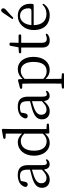

<svg xmlns="http://www.w3.org/2000/svg" viewBox="1072 -1930 1122 3306"><g transform="rotate(-90 1633.0 -277.0)"><path d="M190 18C261 18 306 -14 366 -81C375 -18 404 17 456 17C489 17 516 6 538 -21C545 -31 545 -39 539 -45C533 -50 526 -48 516 -40C506 -34 497 -31 485 -31C456 -31 443 -47 443 -109V-354C443 -480 386 -532 271 -532C165 -532 92 -489 69 -411C67 -402 66 -395 70 -386C77 -369 91 -361 109 -361C132 -361 149 -372 156 -409L170 -478C197 -489 223 -494 250 -494C330 -494 365 -465 365 -357V-321C322 -310 274 -297 230 -285C100 -246 52 -194 52 -115C52 -29 112 18 190 18ZM131 -127C131 -179 162 -219 248 -251C281 -264 323 -276 365 -288V-117C303 -57 266 -37 224 -37C167 -37 131 -68 131 -127Z M823 18C885 18 941 -7 985 -63L987 -7C987 6 995 13 1008 12L1139 5C1151 4 1158 -3 1158 -14C1158 -25 1151 -32 1139 -33L1064 -38V-643L1067 -783C1067 -793 1065 -799 1060 -803C1055 -807 1048 -807 1038 -805L913 -782C901 -780 895 -773 895 -762C895 -751 902 -744 914 -743L986 -739V-457C938 -511 889 -532 837 -532C708 -532 605 -425 605 -250C605 -90 697 18 823 18ZM691 -252C691 -413 765 -480 858 -480C904 -480 942 -462 984 -420V-101C943 -54 903 -35 851 -35C759 -35 691 -104 691 -252Z M1369 18C1440 18 1485 -14 1545 -81C1554 -18 1583 17 1635 17C1668 17 1695 6 1717 -21C1724 -31 1724 -39 1718 -45C1712 -50 1705 -48 1695 -40C1685 -34 1676 -31 1664 -31C1635 -31 1622 -47 1622 -109V-354C1622 -480 1565 -532 1450 -532C1344 -532 1271 -489 1248 -411C1246 -402 1245 -395 1249 -386C1256 -369 1270 -361 1288 -361C1311 -361 1328 -372 1335 -409L1349 -478C1376 -489 1402 -494 1429 -494C1509 -494 1544 -465 1544 -357V-321C1501 -310 1453 -297 1409 -285C1279 -246 1231 -194 1231 -115C1231 -29 1291 18 1369 18ZM1310 -127C1310 -179 1341 -219 1427 -251C1460 -264 1502 -276 1544 -288V-117C1482 -57 1445 -37 1403 -37C1346 -37 1310 -68 1310 -127Z M1760 247C1760 258 1767 264 1780 264H2006C2019 264 2026 258 2026 247C2026 236 2019 228 2007 227L1929 220C1928 159 1927 84 1927 28V-55C1977 2 2031 18 2085 18C2213 18 2307 -88 2307 -262C2307 -428 2218 -532 2098 -532C2038 -532 1977 -508 1926 -447L1922 -505C1921 -516 1919 -521 1915 -525C1911 -528 1903 -529 1893 -526L1773 -495C1762 -492 1756 -485 1756 -474C1756 -463 1764 -457 1776 -456L1845 -453C1847 -404 1848 -351 1848 -284V28C1848 85 1847 159 1846 220L1779 227C1767 228 1760 236 1760 247ZM1928 -93V-414C1978 -465 2021 -480 2067 -480C2159 -480 2220 -408 2220 -260C2220 -97 2150 -35 2062 -35C2012 -35 1971 -49 1928 -93Z M2589 18C2635 18 2670 6 2699 -22C2707 -30 2707 -38 2702 -45C2697 -51 2688 -52 2677 -46C2658 -37 2641 -32 2617 -32C2572 -32 2549 -57 2549 -117V-473H2673C2686 -473 2693 -480 2693 -493V-498C2693 -511 2686 -518 2673 -518H2549L2552 -654C2552 -668 2546 -674 2533 -674H2518C2506 -674 2499 -668 2497 -656L2472 -520L2387 -513C2375 -512 2368 -504 2368 -492C2368 -480 2375 -473 2388 -473H2468V-204C2468 -186 2468 -171 2467 -157V-116C2467 -25 2507 18 2589 18Z M3023 18C3107 18 3170 -17 3215 -79C3222 -89 3222 -96 3216 -102C3210 -107 3203 -104 3194 -95C3156 -58 3107 -38 3044 -38C2934 -38 2856 -106 2853 -258H3195C3206 -258 3215 -263 3218 -275C3220 -288 3221 -304 3221 -322C3221 -442 3143 -532 3014 -532C2883 -532 2769 -426 2769 -256C2769 -72 2876 18 3023 18ZM2854 -297C2863 -419 2929 -493 3012 -493C3096 -493 3143 -432 3143 -349C3143 -312 3134 -297 3098 -297ZM2965 -613C2972 -608 2980 -609 2989 -617C2995 -624 3003 -631 3009 -637C3039 -665 3067 -692 3101 -720C3130 -744 3143 -762 3143 -781C3143 -805 3125 -818 3110 -818C3092 -818 3077 -806 3056 -772L2965 -637C2958 -627 2958 -618 2965 -613Z"/></g></svg>

Font: 寒蝉锦书宋
Style: Regular
Weight: 400
Designer: 寒蝉锦书宋{Warren} 思源宋体{Ryoko NISHIZUKA 西塚涼子 (kana & ideographs); Frank Grießhammer (Latin, Greek & Cyrillic); Wenlong ZHANG 
Foundry: Adobe & ChillType
Version: Version 2.000;Glyphs 3.1.1 (3135)